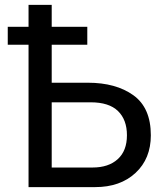

<svg xmlns="http://www.w3.org/2000/svg" viewBox="-20 -765 679 785"><path d="M191.4 -80.1H358.4Q423.8 -80.1 461.4 -114.3Q499 -148.4 499 -211.9Q499 -275.4 462.4 -311Q425.8 -346.7 350.6 -346.7H191.4ZM11.7 -582V-655.3H96.7V-745.1H191.4V-655.3H336.9V-582H191.4V-426.8H338.9Q454.1 -426.8 525.4 -375.5Q596.7 -324.2 596.7 -211.9Q596.7 -116.2 534.2 -58.1Q471.7 0 369.1 0H96.7V-582Z"/></svg>

Font: Gothic A1 Medium
Style: Regular
Weight: 500
Designer: HanYang I&C Co.,Ltd.
Foundry: HanYang I&C Co.,Ltd.
Version: Version 2.50